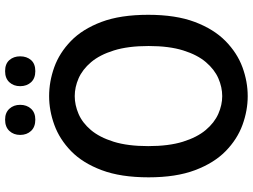

<svg xmlns="http://www.w3.org/2000/svg" viewBox="-142 -860 1016 772"><g transform="rotate(-90 366.0 -474.0)"><path d="M365.5 14Q307.5 14 249.8 -7Q192 -28 144.2 -74.8Q96.5 -121.5 67.8 -197.8Q39 -274 39 -384.5Q39 -496.5 67.8 -573Q96.5 -649.5 144.2 -696Q192 -742.5 249.8 -763.5Q307.5 -784.5 365.5 -784.5Q424 -784.5 481.8 -763.8Q539.5 -743 587.2 -696.8Q635 -650.5 663.8 -574.2Q692.5 -498 692.5 -386Q692.5 -275.5 663.8 -199Q635 -122.5 587.2 -75.5Q539.5 -28.5 481.8 -7.2Q424 14 365.5 14ZM365.5 -88.5Q401.5 -88.5 437 -104Q472.5 -119.5 502 -154Q531.5 -188.5 549.2 -245.2Q567 -302 567 -384.5Q567 -467 549.2 -524Q531.5 -581 502 -615.8Q472.5 -650.5 437 -666Q401.5 -681.5 365.5 -681.5Q330 -681.5 294.2 -666.2Q258.5 -651 229.2 -616.5Q200 -582 182.2 -525.2Q164.5 -468.5 164.5 -386Q164.5 -303.5 182.2 -246.5Q200 -189.5 229.2 -154.8Q258.5 -120 294.2 -104.2Q330 -88.5 365.5 -88.5ZM271 -840Q241.5 -840 225.5 -857.2Q209.5 -874.5 209.5 -901Q209.5 -927 225.5 -944.2Q241.5 -961.5 271 -961.5Q299 -961.5 314.8 -944.2Q330.5 -927 330.5 -901Q330.5 -874.5 314.8 -857.2Q299 -840 271 -840ZM466 -840Q437 -840 421.2 -857.2Q405.5 -874.5 405.5 -901Q405.5 -927 421.2 -944.2Q437 -961.5 466 -961.5Q495.5 -961.5 510.5 -944.2Q525.5 -927 525.5 -901Q525.5 -874.5 510.5 -857.2Q495.5 -840 466 -840Z"/></g></svg>

Font: Junction SemiBold
Style: Regular
Weight: 600
Designer: Caroline Hadilaksono
Foundry: Caroline Hadilaksono, Tyler Finck, The League of Moveable Type
Version: Version 2.000; ttfautohint (v1.8.3)